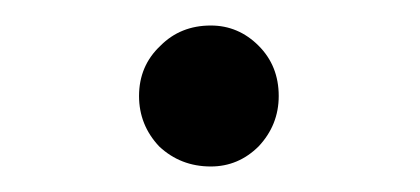

<svg xmlns="http://www.w3.org/2000/svg" viewBox="-20 -430 326 149"><path d="M87.9 -355.5Q87.9 -378.9 104.5 -394.5Q120.1 -410.2 143.6 -410.2Q165 -410.2 180.7 -394.5Q196.3 -378.9 196.3 -355.5Q196.3 -333 180.7 -316.4Q165 -300.8 143.6 -300.8Q120.1 -300.8 103.5 -316.4Q87.9 -333 87.9 -355.5Z"/></svg>

Font: Griech2
Style: Regular
Weight: 400
Version: 001.007